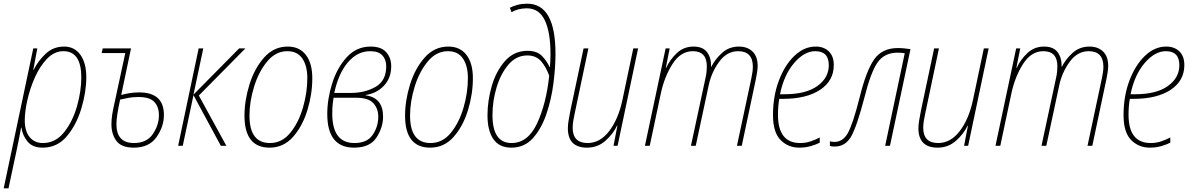

<svg xmlns="http://www.w3.org/2000/svg" viewBox="-50 -789 6451 1039"><path d="M84 -138Q84 -184 98 -247Q112 -310 139 -370.5Q166 -431 205 -471.5Q244 -512 293 -512Q390 -512 390 -370Q390 -296 366.5 -213.5Q343 -131 296.5 -73Q250 -15 182 -15Q137 -15 110.5 -47Q84 -79 84 -138ZM-4 230 40 24Q53 -37 64 -98H66Q72 -56 99 -23Q126 10 181 10Q260 10 312 -52Q364 -114 390.5 -203Q417 -292 417 -371Q417 -448 385 -492.5Q353 -537 297 -537Q239 -537 198 -499Q157 -461 132 -411H130L152 -527H130L-30 230Z M837 -167Q837 -289 703 -289Q675 -289 648.5 -284.5Q622 -280 606 -275L659 -527H506L500 -502H628L568 -224Q562 -198 557.5 -171Q553 -144 553 -116Q553 -63 580 -26.5Q607 10 674 10Q757 10 797 -47Q837 -104 837 -167ZM580 -117Q580 -158 600 -250Q620 -255 645 -259.5Q670 -264 699 -264Q760 -264 785 -237.5Q810 -211 810 -165Q810 -112 777 -63.5Q744 -15 675 -15Q580 -15 580 -117Z M939 0 997 -274 1145 0H1175L1026 -272L1278 -527H1244L997 -277L1050 -527H1025L914 0Z M1640 -366Q1640 -446 1605.5 -491.5Q1571 -537 1507 -537Q1432 -537 1379.5 -478Q1327 -419 1300 -332Q1273 -245 1273 -163Q1273 10 1409 10Q1484 10 1535.5 -48Q1587 -106 1613.5 -193Q1640 -280 1640 -366ZM1300 -163Q1300 -239 1325 -320Q1350 -401 1396 -456.5Q1442 -512 1505 -512Q1559 -512 1586 -472.5Q1613 -433 1613 -366Q1613 -288 1589.5 -207Q1566 -126 1521 -70.5Q1476 -15 1411 -15Q1300 -15 1300 -163Z M2023 -158Q2023 -260 1929 -273V-275Q1987 -283 2027 -324.5Q2067 -366 2067 -431Q2067 -476 2040 -506.5Q2013 -537 1956 -537Q1879 -537 1826.5 -479.5Q1774 -422 1747.5 -337.5Q1721 -253 1721 -172Q1721 10 1866 10Q1952 10 1987.5 -45Q2023 -100 2023 -158ZM1953 -512Q1999 -512 2019.5 -489Q2040 -466 2040 -430Q2040 -352 1982.5 -319Q1925 -286 1847 -286H1759Q1781 -391 1832.5 -451.5Q1884 -512 1953 -512ZM1748 -174Q1748 -204 1750.5 -226.5Q1753 -249 1755 -260H1877Q1943 -260 1970 -231Q1997 -202 1997 -157Q1997 -104 1967 -59.5Q1937 -15 1868 -15Q1748 -15 1748 -174Z M2509 -366Q2509 -446 2474.5 -491.5Q2440 -537 2376 -537Q2301 -537 2248.5 -478Q2196 -419 2169 -332Q2142 -245 2142 -163Q2142 10 2278 10Q2353 10 2404.5 -48Q2456 -106 2482.5 -193Q2509 -280 2509 -366ZM2169 -163Q2169 -239 2194 -320Q2219 -401 2265 -456.5Q2311 -512 2374 -512Q2428 -512 2455 -472.5Q2482 -433 2482 -366Q2482 -288 2458.5 -207Q2435 -126 2390 -70.5Q2345 -15 2280 -15Q2169 -15 2169 -163Z M2956 -498Q2956 -769 2803 -769Q2774 -769 2751.5 -763Q2729 -757 2709 -747L2718 -723Q2754 -744 2801 -744Q2867 -744 2898 -679.5Q2929 -615 2929 -497Q2929 -476 2928 -457.5Q2927 -439 2926 -426H2924Q2910 -458 2883 -486Q2856 -514 2805 -514Q2732 -514 2683.5 -459.5Q2635 -405 2611.5 -324.5Q2588 -244 2588 -165Q2588 -82 2620 -36Q2652 10 2717 10Q2788 10 2834 -41.5Q2880 -93 2907 -172.5Q2934 -252 2945 -339Q2956 -426 2956 -498ZM2615 -166Q2615 -243 2637.5 -317Q2660 -391 2702 -440Q2744 -489 2804 -489Q2851 -489 2878.5 -457Q2906 -425 2922 -379Q2906 -228 2856.5 -121.5Q2807 -15 2718 -15Q2615 -15 2615 -166Z M3289 -109H3291L3270 0H3292L3403 -527H3377L3318 -247Q3296 -144 3246.5 -79.5Q3197 -15 3130 -15Q3049 -15 3049 -98Q3049 -117 3053 -139.5Q3057 -162 3062 -185L3134 -527H3108L3037 -192Q3032 -167 3027.5 -140.5Q3023 -114 3023 -95Q3023 10 3127 10Q3184 10 3226 -27Q3268 -64 3289 -109Z M3466 0 3526 -283Q3545 -373 3589 -442.5Q3633 -512 3699 -512Q3775 -512 3775 -430Q3775 -419 3773.5 -402Q3772 -385 3768 -368L3689 0H3715L3785 -327Q3800 -398 3842 -455Q3884 -512 3944 -512Q4024 -512 4024 -428Q4024 -403 4016 -366L3938 0H3964L4041 -364Q4044 -380 4047 -398.5Q4050 -417 4050 -432Q4050 -484 4022 -510.5Q3994 -537 3949 -537Q3895 -537 3857 -502.5Q3819 -468 3799 -427H3798Q3799 -477 3776 -507Q3753 -537 3703 -537Q3650 -537 3612.5 -501.5Q3575 -466 3555 -422H3553L3574 -527H3552L3440 0Z M4386 -17V-45Q4365 -34 4338 -24.5Q4311 -15 4280 -15Q4160 -15 4160 -168Q4160 -215 4167 -254H4186Q4314 -254 4388 -303Q4462 -352 4462 -437Q4462 -485 4435 -511Q4408 -537 4364 -537Q4301 -537 4248.5 -486.5Q4196 -436 4164.5 -352Q4133 -268 4133 -166Q4133 -73 4174 -31.5Q4215 10 4275 10Q4309 10 4338 1.5Q4367 -7 4386 -17ZM4362 -512Q4435 -512 4435 -436Q4435 -368 4373 -323.5Q4311 -279 4196 -279H4171Q4192 -383 4247 -447.5Q4302 -512 4362 -512Z M4628 -262Q4662 -398 4699 -451Q4736 -504 4807 -504Q4827 -504 4846 -501L4740 0H4766L4877 -523Q4863 -525 4845.5 -527Q4828 -529 4809 -529Q4723 -529 4680 -467Q4637 -405 4602 -262Q4564 -113 4537 -67Q4510 -21 4466 -21Q4458 -21 4451.5 -22Q4445 -23 4441 -25V1Q4451 4 4467 4Q4525 4 4556 -50.5Q4587 -105 4628 -262Z M5186 -109H5188L5167 0H5189L5300 -527H5274L5215 -247Q5193 -144 5143.5 -79.5Q5094 -15 5027 -15Q4946 -15 4946 -98Q4946 -117 4950 -139.5Q4954 -162 4959 -185L5031 -527H5005L4934 -192Q4929 -167 4924.5 -140.5Q4920 -114 4920 -95Q4920 10 5024 10Q5081 10 5123 -27Q5165 -64 5186 -109Z M5363 0 5423 -283Q5442 -373 5486 -442.5Q5530 -512 5596 -512Q5672 -512 5672 -430Q5672 -419 5670.5 -402Q5669 -385 5665 -368L5586 0H5612L5682 -327Q5697 -398 5739 -455Q5781 -512 5841 -512Q5921 -512 5921 -428Q5921 -403 5913 -366L5835 0H5861L5938 -364Q5941 -380 5944 -398.5Q5947 -417 5947 -432Q5947 -484 5919 -510.5Q5891 -537 5846 -537Q5792 -537 5754 -502.5Q5716 -468 5696 -427H5695Q5696 -477 5673 -507Q5650 -537 5600 -537Q5547 -537 5509.5 -501.5Q5472 -466 5452 -422H5450L5471 -527H5449L5337 0Z M6283 -17V-45Q6262 -34 6235 -24.5Q6208 -15 6177 -15Q6057 -15 6057 -168Q6057 -215 6064 -254H6083Q6211 -254 6285 -303Q6359 -352 6359 -437Q6359 -485 6332 -511Q6305 -537 6261 -537Q6198 -537 6145.5 -486.5Q6093 -436 6061.5 -352Q6030 -268 6030 -166Q6030 -73 6071 -31.5Q6112 10 6172 10Q6206 10 6235 1.5Q6264 -7 6283 -17ZM6259 -512Q6332 -512 6332 -436Q6332 -368 6270 -323.5Q6208 -279 6093 -279H6068Q6089 -383 6144 -447.5Q6199 -512 6259 -512Z"/></svg>

Font: Noto Sans Display SemiCondensed Thin
Style: Italic
Weight: 250
Width: 4
Designer: Monotype Design team
Foundry: Monotype Imaging Inc.
Version: 1.000